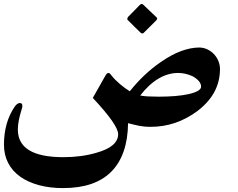

<svg xmlns="http://www.w3.org/2000/svg" viewBox="-44 -713 1207 973"><path d="M749.5 -625Q752.4 -623 752.4 -619.1Q752.4 -615.2 748.5 -610.4L684.1 -546.4Q681.2 -543.5 677.2 -543.5Q673.3 -543.5 669.4 -546.4Q654.3 -561 637 -578.1Q619.6 -595.2 604.5 -610.4Q601.1 -612.3 601.1 -617.2Q601.1 -622.1 606 -628.4Q620.1 -642.6 635.7 -658.4Q651.4 -674.3 665.5 -689Q670.4 -692.9 674.3 -692.9Q678.2 -692.9 682.1 -689ZM975.1 -273.9Q975.1 -302.2 932.1 -326.7Q894.5 -343.3 859.4 -343.3Q807.1 -343.3 758.5 -314.2Q710 -285.2 666.5 -229Q682.6 -225.6 705.8 -224.4Q729 -223.1 760.3 -223.1Q804.7 -223.1 843.8 -226.3Q882.8 -229.5 912.1 -236.1Q941.4 -242.7 958.3 -252.2Q975.1 -261.7 975.1 -273.9ZM1070.8 -362.8Q1070.8 -300.8 1042.7 -247.8Q1014.6 -194.8 956.5 -150.4Q848.6 -70.3 720.2 -70.3Q701.2 -70.3 686.8 -71.8Q672.4 -73.2 659.7 -75.7Q647 -78.1 634 -81.5Q621.1 -85 605 -88.9Q603 72.8 520.5 156.5Q438 240.2 275.4 240.2Q208.5 240.2 153.3 225.3Q98.1 210.4 58.6 182.4Q19 154.3 -2.4 113.3Q-23.9 72.3 -23.9 20Q-23.9 -36.1 -10.3 -84.5Q3.4 -132.8 29.8 -171.4Q35.6 -180.2 42.5 -185.5Q49.3 -190.9 56.6 -190.9Q69.3 -190.9 69.3 -176.8Q69.3 -167 65.4 -157.7Q56.6 -129.4 51.5 -104Q46.4 -78.6 46.4 -56.6Q46.4 83.5 276.9 83.5Q368.7 83.5 443.4 61.5Q554.7 30.8 554.7 -33.2Q554.7 -79.6 426.3 -216.8L490.7 -330.6Q498 -343.3 505.4 -343.3Q511.7 -343.3 518.6 -333.5Q528.3 -320.8 540 -309.1Q551.8 -297.4 564.2 -286.6Q576.7 -275.9 589.4 -266.8Q602.1 -257.8 613.8 -250.5Q647.5 -293 687 -330.6Q726.6 -368.2 772 -399.4Q825.7 -436.5 873.5 -454.1Q921.4 -471.7 964.4 -472.2Q986.3 -472.2 1005.6 -463.4Q1024.9 -454.6 1039.3 -439.7Q1053.7 -424.8 1062.3 -404.8Q1070.8 -384.8 1070.8 -362.8Z"/></svg>

Font: XB Zar
Style: Bold
Weight: 700
Designer: Behnam
Foundry: Irmug
Version: Version 8.005 2009